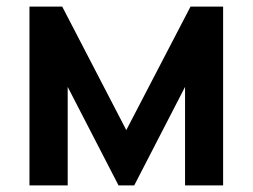

<svg xmlns="http://www.w3.org/2000/svg" viewBox="-20 -560 764 580"><path d="M184.5 0V-297.5L338 0H385.5L539 -297.5V0H654V-540H555.5L361.5 -167L168 -540H69V0Z"/></svg>

Font: Hauora
Style: Bold
Weight: 700
Designer: Wayne Shih
Foundry: WCYS
Version: Version 1.001;hotconv 1.0.109;makeotfexe 2.5.65596